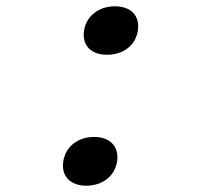

<svg xmlns="http://www.w3.org/2000/svg" viewBox="-20 -580 640 610"><path d="M320 -406C372 -406 411 -436 418 -483C425 -529 397 -560 345 -560C294 -560 254 -529 247 -483C240 -436 269 -406 320 -406ZM254 10C306 10 345 -21 352 -67C359 -114 330 -145 279 -145C227 -145 188 -114 181 -67C174 -21 203 10 254 10Z"/></svg>

Font: JetBrains Mono Medium
Style: Italic
Weight: 436
Italic angle: -9°
Monospace: yes
Designer: Philipp Nurullin, Konstantin Bulenkov
Foundry: JetBrains
Version: Version 2.305